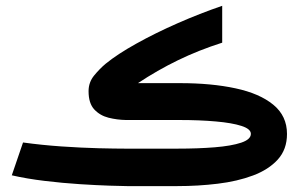

<svg xmlns="http://www.w3.org/2000/svg" viewBox="-20 -631 1021 651"><path d="M581.5 0H410.2Q394 0 350.8 -1.5Q307.6 -2.9 250 -6.6Q192.4 -10.3 131.6 -17.6Q70.8 -24.9 20 -36.6L58.1 -147.9Q120.6 -139.2 188.2 -134.5Q255.9 -129.9 313.7 -128.4Q371.6 -127 405.3 -127H581.1Q651.9 -127 708.3 -131.6Q764.6 -136.2 797.6 -147.2Q830.6 -158.2 830.6 -177.2Q830.6 -193.8 798.6 -204.1Q766.6 -214.4 711.7 -219.2Q656.7 -224.1 587.9 -224.1H407.2Q377 -224.6 347.9 -231.9Q318.8 -239.3 299.6 -260Q280.3 -280.8 280.3 -321.8Q280.3 -352.1 299.3 -375.2Q318.4 -398.4 338.4 -415Q377.9 -447.3 441.9 -482.9Q505.9 -518.6 581.8 -552Q657.7 -585.4 733.4 -611.3V-486.3Q653.8 -460.9 583.5 -426.8Q513.2 -392.6 447.8 -349.1H590.3Q696.8 -349.1 778.6 -331.5Q860.4 -314 906.7 -275.9Q953.1 -237.8 953.1 -176.8Q953.1 -124.5 921.9 -90.1Q890.6 -55.7 837.6 -35.9Q784.7 -16.1 718.3 -8.1Q651.9 0 581.5 0Z"/></svg>

Font: Vazir WOL-UI
Style: Bold-WOL-UI
Weight: 700
Designer: Saber Rastikerdar
Foundry: Saber Rastikerdar
Version: Version 30.1.0